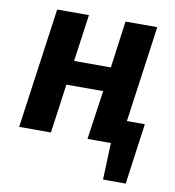

<svg xmlns="http://www.w3.org/2000/svg" viewBox="-79 -600 760 833"><g transform="rotate(10 301.5 -184.0)"><path d="M567 -106 530 162H430L436 0H333L364 -216H202L172 0H32L106 -530H246L217 -323H379L407 -530H547L488 -106Z"/></g></svg>

Font: Fira Sans SemiBold
Style: Italic
Weight: 600
Italic angle: -8°
Designer: bBox Type GmbH & Carrois Corporate GbR & Edenspiekermann AG
Foundry: bBox Type GmbH & Carrois Corporate GbR & Edenspiekermann AG
Version: Version 4.301